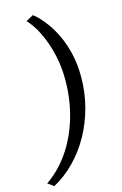

<svg xmlns="http://www.w3.org/2000/svg" viewBox="-157 -908 713 1124"><g transform="rotate(-15 200.0 -346.0)"><path d="M343 -424Q343 -330.5 320 -243Q297 -155.5 254.8 -79.5Q212.5 -3.5 154.2 56Q96 115.5 26 153.5L-10.5 127.5Q40 93 81.2 47Q122.5 1 153.8 -53.8Q185 -108.5 206.2 -169.8Q227.5 -231 238.2 -296.8Q249 -362.5 249 -430Q249 -509.5 234.2 -575.8Q219.5 -642 197.8 -693Q176 -744 154.2 -776.8Q132.5 -809.5 118 -821L163 -846Q174 -839 195.5 -817.5Q217 -796 242.2 -760.8Q267.5 -725.5 290.5 -676.2Q313.5 -627 328.2 -563.8Q343 -500.5 343 -424Z"/></g></svg>

Font: Merriweather 48pt
Style: Italic
Weight: 400
Italic angle: -7.8°
Version: Version 2.101